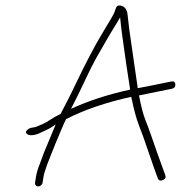

<svg xmlns="http://www.w3.org/2000/svg" viewBox="-20 -633 662 688"><path d="M95.6 -175.7C88.6 -174.9 82.4 -172 77.2 -167C71.9 -161.9 71.6 -157.3 76.3 -153.2C81 -149.1 87.8 -147.6 97 -148.7C106.1 -149.9 113.6 -151.9 119.4 -154.7C125.3 -157.6 133 -161.2 142.7 -165.5C152.4 -169.8 160.4 -174.2 166.8 -178.5C173.1 -182.8 177.4 -185.7 179.6 -187C177.7 -183 174.5 -175.5 170.1 -164.5C165.6 -153.5 160.8 -141.7 155.4 -129C150.1 -116.3 144.2 -102.3 137.8 -87L123.8 -49C116.1 -30.3 111.2 -13.7 108.8 1L105.5 22C105 25.3 105.8 28.3 108.1 31C110.3 33.7 113.3 35 117 35C120.6 35 124 33.7 127.1 31C130.2 28.3 132 25.3 132.5 22L135.8 1C137.3 -8.3 141.6 -23 148.8 -43L163.8 -81C169.6 -96.3 175.1 -110.2 180.4 -122.5C185.7 -134.8 191.6 -148.8 198.1 -164.5C204.5 -180.2 210.7 -194 216.6 -206C281.6 -239.4 359.5 -266.1 450.3 -286C459.7 -240.4 469 -205.9 478.4 -182.3C487.8 -158.8 497.9 -130.8 508.7 -98.5C519.5 -66.2 527.4 -43.3 532.3 -30L545.9 7C549.4 14.3 555.5 16 564.1 12C572.7 8 575.4 2 572 -6C551.3 -62.7 534.3 -110.3 521.1 -149C514.5 -168.3 508.1 -185.7 501.8 -201C493.6 -221.1 485.7 -251.1 478.1 -291C499.4 -295 523.9 -300 551.5 -306L595.9 -315C604.4 -316.6 608.6 -321.8 608.4 -330.4C608.1 -339 603.4 -342.5 594 -341L549.6 -332C521.3 -326 495.8 -321 473.2 -317C473.5 -319 472.5 -327.2 470.1 -341.5C467.7 -355.8 464.7 -376.7 461 -404C457.3 -431.3 453.2 -460 448.6 -490C444 -520 441.2 -541.2 440.2 -553.5C439.1 -565.8 437.9 -576.2 436.6 -584.5C433.9 -600.9 425.6 -610.4 411.6 -613C402.9 -614.6 397.2 -610.8 394.3 -601.5C392.9 -597.2 391.3 -592.4 389.4 -587.2C387.4 -581.9 373 -557.1 346 -512.7C319.1 -468.3 286.6 -406.4 248.8 -327.1C235.8 -299.8 224 -276.3 213.6 -256.6C203.2 -236.9 197.9 -226.3 197.6 -225C182.5 -217.7 170.2 -210.8 160.9 -204.5C151.6 -198.2 142.6 -193 133.9 -189L113 -180C108.4 -178 102.5 -176.6 95.6 -175.7ZM234.5 -243C239.4 -253 245.5 -265 252.7 -279C259.9 -293 270.8 -315.5 285.3 -346.5C299.9 -377.5 312.3 -402.4 322.6 -421C333 -439.7 342 -455.5 349.7 -468.5C357.4 -481.5 364.3 -493.3 370.3 -504C376.4 -514.7 381.6 -523.3 385.9 -530C390.3 -536.7 394.4 -543.2 398 -549.5C401.7 -555.8 404.4 -560.5 406.3 -563.5C408.1 -566.5 409.5 -569 410.4 -571C411.4 -564.3 412.3 -555.5 413.2 -544.5C414.2 -533.5 416.9 -512.7 421.3 -482C425.8 -451.3 429.9 -422.3 433.6 -395L446.4 -312C366.6 -294.5 296 -271.5 234.5 -243Z"/></svg>

Font: Proton
Style: BdIt
Weight: 500
Version: Version 1.017